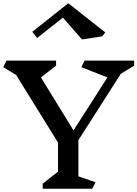

<svg xmlns="http://www.w3.org/2000/svg" viewBox="-20 -1158 843 1178"><path d="M461 -76 566 -40 546 0H242V-31L336 -105V-283L79 -698L0 -746L20 -786H324V-755L231 -683L431 -358L639 -683L479 -746L499 -786H803V-755L721 -705L461 -298ZM607 -935 483 -916 366 -1050 208 -925 178 -963 399 -1138 626 -959Z"/></svg>

Font: Inknut
Style: Antiqua
Weight: 400
Designer: Claus Eggers Srensen
Foundry: Claus Eggers Srensen
Version: Version 1.000; ttfautohint (v1.2) -l 7 -r 28 -G 50 -x 13 -D 